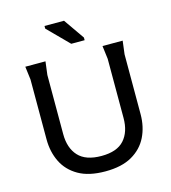

<svg xmlns="http://www.w3.org/2000/svg" viewBox="-130 -1005 997 1122"><g transform="rotate(-15 368.5 -444.5)"><path d="M369 12Q269 12 206.5 -24Q144 -60 114 -121Q84 -182 84 -258V-620L74 -700H196L186 -620V-262Q186 -178 230.5 -129.5Q275 -81 370 -81Q464 -81 507.5 -129.5Q551 -178 551 -262V-620L541 -700H663L653 -620V-258Q653 -182 623 -121Q593 -60 530.5 -24Q468 12 369 12ZM449 -760H368L244 -885V-901H362L449 -776Z"/></g></svg>

Font: AR One Sans Medium
Style: Regular
Weight: 500
Designer: Niteesh Yadav
Foundry: Niteesh Yadav
Version: Version 1.001;gftools[0.9.33]